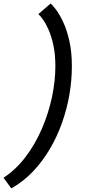

<svg xmlns="http://www.w3.org/2000/svg" viewBox="-77 -840 498 1094"><path d="M-12.5 233.5 -57 173Q14.5 126 69.5 53Q124.5 -20 162 -107.2Q199.5 -194.5 219 -286.2Q238.5 -378 238.5 -463.5Q238.5 -529.5 227.5 -580.8Q216.5 -632 200.5 -668.8Q184.5 -705.5 168.2 -728.2Q152 -751 141.5 -759.5L211.5 -820Q222.5 -811 242.5 -784.8Q262.5 -758.5 283.2 -714Q304 -669.5 318.2 -606.8Q332.5 -544 332.5 -462Q332.5 -382.5 318.5 -301Q304.5 -219.5 276.5 -140.5Q248.5 -61.5 207 9Q165.5 79.5 110.8 137.2Q56 195 -12.5 233.5Z"/></svg>

Font: Epilogue Medium
Style: Italic
Weight: 500
Italic angle: -12°
Designer: Tyler Finck
Foundry: Etcetera Type Co
Version: Version 2.112